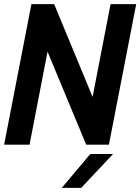

<svg xmlns="http://www.w3.org/2000/svg" viewBox="-21 -700 679 929"><path d="M131 -680H241L427 -231L514 -680H638L506 0H396L209 -450L122 0H-1ZM416 45H526L372 209H278Z"/></svg>

Font: Teachers SemiBold
Style: Italic
Weight: 600
Designer: Alfredo Marco Pradil & Chank Diesel
Version: Version 0.009